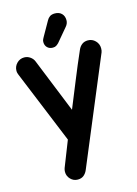

<svg xmlns="http://www.w3.org/2000/svg" viewBox="-144 -818 822 1150"><g transform="rotate(-15 266.5 -243.5)"><path d="M69 -535Q89 -535 105.5 -523.5Q122 -512 129 -495L265 -158Q300 -243 333.5 -326Q367 -409 404 -493Q412 -512 427 -523.5Q442 -535 464 -535Q491 -535 510 -515.5Q529 -496 529 -469Q529 -453 525 -444L251 212Q243 231 228.5 243Q214 255 191 255Q165 255 146.5 236Q128 217 128 191Q128 186 129 179.5Q130 173 132 168L195 8L10 -443Q8 -448 6 -454.5Q4 -461 4 -469Q4 -496 23 -515.5Q42 -535 69 -535ZM214 -623 265 -713Q272 -726 283.5 -734Q295 -742 315 -742Q341 -742 356.5 -726.5Q372 -711 372 -685Q372 -664 357 -647L288 -565Q280 -557 272 -552Q264 -547 251 -547Q230 -547 217 -560Q204 -573 204 -594Q204 -604 208 -611.5Q212 -619 214 -623Z"/></g></svg>

Font: Varela Round Precious
Style: Bold
Weight: 700
Version: Version 1.000